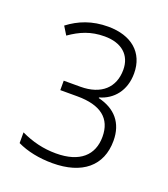

<svg xmlns="http://www.w3.org/2000/svg" viewBox="-91 -918 501 573"><g transform="rotate(20 159.0 -631.0)"><path d="M157 -851C106 -851 66 -835 32 -809L48 -783C81 -806 113 -820 157 -820C211 -820 243 -792 243 -745C243 -689 206 -654 140 -654H87V-624H141C216 -624 253 -594 253 -536C253 -478 215 -442 139 -442C99 -442 63 -451 27 -468V-434C58 -419 97 -411 139 -411C233 -411 288 -456 288 -536C288 -593 257 -628 203 -641V-643C246 -655 277 -691 277 -746C277 -812 231 -851 157 -851Z"/></g></svg>

Font: Noto Sans SemiCondensed ExtraLight
Style: Regular
Weight: 200
Width: 4
Designer: Monotype Design Team
Foundry: Monotype Imaging Inc.
Version: Version 2.013